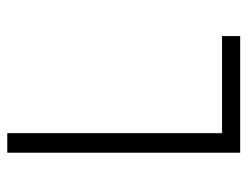

<svg xmlns="http://www.w3.org/2000/svg" viewBox="-98 -598 695 540"><g transform="rotate(-90 250.0 -327.5)"><path d="M419 -51V0H91V-655H146V-51Z"/></g></svg>

Font: TypoPRO Lekton
Style: Regular
Weight: 400
Monospace: yes
Designer: Paolo Mazzetti, Luciano Perondi, Raffaele Flato, Elena Papassissa, Emilio Macchia, Michela Povoleri, Tobias Seemiller, R
Version: Version 34.000